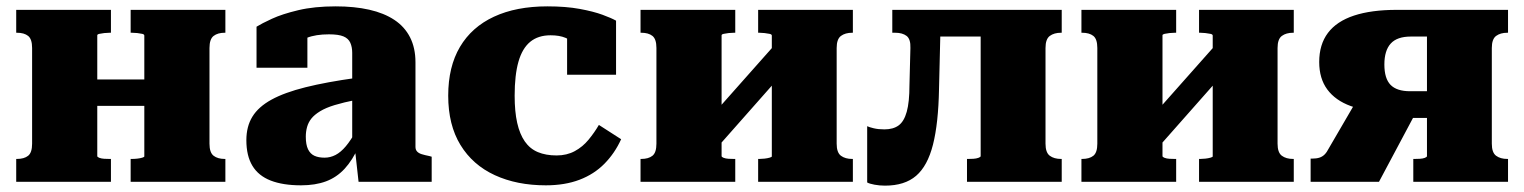

<svg xmlns="http://www.w3.org/2000/svg" viewBox="-20 -572 4795 604"><path d="M81 -120V-421Q81 -449 68.5 -459Q56 -469 33 -469H31V-541H329V-469H325Q317 -469 308 -468Q299 -467 292.5 -465.5Q286 -464 286 -461V-81Q286 -78 292.5 -75.5Q299 -73 308 -72.5Q317 -72 325 -72H329V0H31V-72H33Q56 -72 68.5 -82Q81 -92 81 -120ZM434 -80V-460Q434 -464 427.5 -465.5Q421 -467 412 -468Q403 -469 395 -469H391V-541H689V-469H687Q665 -469 652 -459Q639 -449 639 -421V-120Q639 -92 652 -82Q665 -72 687 -72H689V0H391V-72H395Q403 -72 412 -73Q421 -74 427.5 -76Q434 -78 434 -80ZM210 -239V-322H511V-239Z M1101 -327V-258Q1061 -250 1033 -241.5Q1005 -233 987 -222Q969 -211 959.5 -199Q950 -187 946 -172.5Q942 -158 942 -142Q942 -117 949 -102.5Q956 -88 969 -82Q982 -76 1001 -76Q1019 -76 1035.5 -84.5Q1052 -93 1068 -112Q1084 -131 1101 -162L1109 -112Q1089 -68 1064 -41Q1039 -14 1005.5 -1.5Q972 11 927 11Q870 11 831.5 -4Q793 -19 774 -50.5Q755 -82 755 -131Q755 -174 774 -205Q793 -236 834 -258.5Q875 -281 941 -297.5Q1007 -314 1101 -327ZM1108 0 1096 -108 1088 -105V-406Q1088 -424 1082 -437.5Q1076 -451 1060.5 -457.5Q1045 -464 1015 -464Q973 -464 945.5 -453Q918 -442 908 -428Q898 -433 896.5 -441Q895 -449 900 -457Q905 -465 917 -470.5Q929 -476 947 -476V-359H787V-488Q803 -498 835.5 -513Q868 -528 918.5 -540Q969 -552 1036 -552Q1095 -552 1141.5 -541.5Q1188 -531 1220.5 -509.5Q1253 -488 1270 -454.5Q1287 -421 1287 -376V-110Q1287 -101 1292 -95.5Q1297 -90 1306.5 -87Q1316 -84 1331 -81L1338 -79V0Z M1731 -83Q1763 -83 1788 -96.5Q1813 -110 1831.5 -132.5Q1850 -155 1864 -179L1934 -134Q1914 -90 1881.5 -57Q1849 -24 1803 -6.5Q1757 11 1697 11Q1606 11 1536.5 -21Q1467 -53 1428.5 -116Q1390 -179 1390 -271Q1390 -362 1427 -424.5Q1464 -487 1534 -519.5Q1604 -552 1702 -552Q1760 -552 1803.5 -544Q1847 -536 1875.5 -525.5Q1904 -515 1918 -507V-337H1764V-491Q1778 -491 1785.5 -483Q1793 -475 1796 -464.5Q1799 -454 1797.5 -444Q1796 -434 1793 -431Q1778 -445 1759 -453Q1740 -461 1712 -461Q1673 -461 1648 -440.5Q1623 -420 1611 -378Q1599 -336 1599 -271Q1599 -221 1607 -185.5Q1615 -150 1631 -127Q1647 -104 1672 -93.5Q1697 -83 1731 -83Z M2045 -120V-421Q2045 -449 2032.5 -459Q2020 -469 1997 -469H1995V-541H2293V-469H2289Q2281 -469 2272 -468Q2263 -467 2256.5 -465.5Q2250 -464 2250 -461V-81Q2250 -78 2256.5 -75.5Q2263 -73 2272 -72.5Q2281 -72 2289 -72H2293V0H1995V-72H1997Q2020 -72 2032.5 -82Q2045 -92 2045 -120ZM2408 -80V-460Q2408 -464 2401 -465.5Q2394 -467 2385 -468Q2376 -469 2369 -469H2365V-541H2663V-469H2661Q2639 -469 2625.5 -459Q2612 -449 2612 -421V-120Q2612 -92 2625.5 -82Q2639 -72 2661 -72H2663V0H2365V-72H2369Q2376 -72 2385 -73Q2394 -74 2401 -76Q2408 -78 2408 -80ZM2237 -109 2183 -167 2419 -433 2473 -376Z M2841 -304 2844 -421Q2845 -449 2832 -459Q2819 -469 2796 -469H2787V-541H2940L2934 -292Q2932 -184 2915 -117Q2898 -50 2862 -19Q2826 12 2764 12Q2747 12 2731 9Q2715 6 2708 2V-175Q2714 -172 2728.5 -168.5Q2743 -165 2762 -165Q2790 -165 2807 -177.5Q2824 -190 2832.5 -220.5Q2841 -251 2841 -304ZM3065 -81V-541H3320V-469H3318Q3296 -469 3282.5 -459Q3269 -449 3269 -421V-120Q3269 -92 3282.5 -82Q3296 -72 3318 -72H3320V0H3022V-72H3026Q3033 -72 3042 -72.5Q3051 -73 3058 -75.5Q3065 -78 3065 -81ZM2869 -457V-541H3146V-457Z M3432 -120V-421Q3432 -449 3419.5 -459Q3407 -469 3384 -469H3382V-541H3680V-469H3676Q3668 -469 3659 -468Q3650 -467 3643.5 -465.5Q3637 -464 3637 -461V-81Q3637 -78 3643.5 -75.5Q3650 -73 3659 -72.5Q3668 -72 3676 -72H3680V0H3382V-72H3384Q3407 -72 3419.5 -82Q3432 -92 3432 -120ZM3795 -80V-460Q3795 -464 3788 -465.5Q3781 -467 3772 -468Q3763 -469 3756 -469H3752V-541H4050V-469H4048Q4026 -469 4012.5 -459Q3999 -449 3999 -421V-120Q3999 -92 4012.5 -82Q4026 -72 4048 -72H4050V0H3752V-72H3756Q3763 -72 3772 -73Q3781 -74 3788 -76Q3795 -78 3795 -80ZM3624 -109 3570 -167 3806 -433 3860 -376Z M4469 -457H4418Q4375 -457 4355 -435Q4335 -413 4335 -369Q4335 -325 4354.5 -305Q4374 -285 4416 -285H4488V-201H4369L4344 -218Q4277 -221 4229 -238.5Q4181 -256 4155.5 -290.5Q4130 -325 4130 -377Q4130 -432 4157.5 -468.5Q4185 -505 4239.5 -523Q4294 -541 4374 -541H4724V-469H4722Q4700 -469 4686.5 -459Q4673 -449 4673 -421V-120Q4673 -92 4686.5 -82Q4700 -72 4722 -72H4724V0H4426V-72H4430Q4438 -72 4447 -72.5Q4456 -73 4462.5 -75.5Q4469 -78 4469 -81ZM4252 -263 4432 -214 4318 0H4103V-73H4107Q4121 -73 4130.5 -76Q4140 -79 4147 -86Q4154 -93 4160 -105Z"/></svg>

Font: Roboto Serif ExtraBold
Style: Regular
Weight: 800
Designer: Greg Gazdowicz
Foundry: Commercial Type
Version: Version 1.008